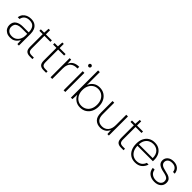

<svg xmlns="http://www.w3.org/2000/svg" viewBox="337 -2143 3581 3581"><g transform="rotate(45 2128.0 -352.5)"><path d="M223 12Q166 12 127 -10Q88 -32 68 -67.5Q48 -103 48 -144Q48 -226 103 -265Q158 -304 249 -304H401Q401 -384 366.5 -430Q332 -476 254 -476Q193 -476 153.5 -446.5Q114 -417 104 -359H57Q64 -411 92.5 -446Q121 -481 163 -498.5Q205 -516 254 -516Q323 -516 365 -488.5Q407 -461 426.5 -414.5Q446 -368 446 -309V0H406L402 -101Q390 -79 369 -52.5Q348 -26 312.5 -7Q277 12 223 12ZM228 -29Q285 -29 323.5 -57.5Q362 -86 381.5 -128.5Q401 -171 401 -212V-265H253Q193 -265 158.5 -249.5Q124 -234 110 -207Q96 -180 96 -145Q96 -97 130.5 -63Q165 -29 228 -29Z M733 0Q673 0 641 -29Q609 -58 609 -134V-465H521V-504H609L616 -614H654V-504H812V-465H654V-134Q654 -81 674.5 -60Q695 -39 746 -39H802V0Z M1095 0Q1035 0 1003 -29Q971 -58 971 -134V-465H883V-504H971L978 -614H1016V-504H1174V-465H1016V-134Q1016 -81 1036.5 -60Q1057 -39 1108 -39H1164V0Z M1281 0V-504H1321L1326 -402Q1352 -462 1400.5 -489Q1449 -516 1522 -516V-470H1504Q1474 -470 1442.5 -462Q1411 -454 1384.5 -433.5Q1358 -413 1342 -375Q1326 -337 1326 -278V0Z M1648 -637Q1634 -637 1623.5 -647.5Q1613 -658 1613 -673Q1613 -687 1623.5 -697Q1634 -707 1648 -707Q1662 -707 1672.5 -697Q1683 -687 1683 -673Q1683 -658 1672.5 -647.5Q1662 -637 1648 -637ZM1625 0V-504H1670V0Z M2065 12Q1993 12 1940 -26Q1887 -64 1864 -123L1858 0H1818V-717H1863V-376Q1886 -438 1938 -477Q1990 -516 2065 -516Q2139 -516 2192.5 -481.5Q2246 -447 2275 -387.5Q2304 -328 2304 -251Q2304 -175 2275 -115.5Q2246 -56 2192.5 -22Q2139 12 2065 12ZM2063 -29Q2120 -29 2164 -56Q2208 -83 2233 -133.5Q2258 -184 2258 -252Q2258 -320 2233 -370Q2208 -420 2164 -447.5Q2120 -475 2063 -475Q2006 -475 1962 -446.5Q1918 -418 1893.5 -368Q1869 -318 1869 -252Q1869 -186 1893.5 -136Q1918 -86 1962 -57.5Q2006 -29 2063 -29Z M2599 12Q2518 12 2465 -37Q2412 -86 2412 -195V-504H2457V-202Q2457 -113 2495.5 -71Q2534 -29 2607 -29Q2680 -29 2727 -81Q2774 -133 2774 -232V-504H2819V0H2780L2774 -102Q2749 -43 2702 -15.5Q2655 12 2599 12Z M3137 0Q3077 0 3045 -29Q3013 -58 3013 -134V-465H2925V-504H3013L3020 -614H3058V-504H3216V-465H3058V-134Q3058 -81 3078.5 -60Q3099 -39 3150 -39H3206V0Z M3516 12Q3445 12 3393.5 -21Q3342 -54 3314 -114Q3286 -174 3286 -255Q3286 -336 3315.5 -394.5Q3345 -453 3397 -484.5Q3449 -516 3518 -516Q3591 -516 3640.5 -483.5Q3690 -451 3714.5 -397.5Q3739 -344 3739 -282Q3739 -272 3739 -263Q3739 -254 3738 -242H3331Q3333 -169 3359 -121.5Q3385 -74 3426.5 -51Q3468 -28 3516 -28Q3579 -28 3620 -57.5Q3661 -87 3680 -141H3726Q3705 -74 3653.5 -31Q3602 12 3516 12ZM3516 -476Q3470 -476 3428.5 -455Q3387 -434 3360.5 -391Q3334 -348 3331 -281H3695Q3694 -378 3644 -427Q3594 -476 3516 -476Z M4027 12Q3944 12 3888.5 -29.5Q3833 -71 3824 -154H3872Q3878 -94 3922 -61.5Q3966 -29 4028 -29Q4088 -29 4122.5 -58Q4157 -87 4157 -131Q4157 -168 4141.5 -188Q4126 -208 4094.5 -219.5Q4063 -231 4017 -240Q3942 -254 3896.5 -285.5Q3851 -317 3851 -378Q3851 -439 3896 -477.5Q3941 -516 4017 -516Q4088 -516 4135.5 -478Q4183 -440 4191 -366H4145Q4141 -415 4107.5 -445Q4074 -475 4016 -475Q3959 -475 3928.5 -449Q3898 -423 3898 -382Q3898 -346 3926.5 -321Q3955 -296 4026 -281Q4075 -271 4115 -257.5Q4155 -244 4179.5 -216Q4204 -188 4204 -136Q4204 -71 4156.5 -29.5Q4109 12 4027 12Z"/></g></svg>

Font: DM Sans ExtraLight
Style: Regular
Weight: 200
Designer: Colophon Foundry, Jonny Pinhorn
Foundry: Colophon Foundry
Version: Version 4.004; ttfautohint (v1.8.4.7-5d5b)